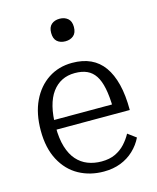

<svg xmlns="http://www.w3.org/2000/svg" viewBox="-117 -854 774 946"><g transform="rotate(-15 270.0 -381.0)"><path d="M122 -263Q122 -203 135 -160.5Q148 -118 171.5 -91.5Q195 -65 227 -52.5Q259 -40 297 -40Q338 -40 367.5 -54Q397 -68 418 -91Q439 -114 453 -140L495 -109Q478 -74 449 -46.5Q420 -19 381.5 -4Q343 11 295 11Q225 11 168.5 -20Q112 -51 79 -113Q46 -175 46 -264Q46 -351 76 -414Q106 -477 159 -512Q212 -547 281 -547Q335 -547 375 -528.5Q415 -510 441.5 -473Q468 -436 482 -380.5Q496 -325 496 -249H102V-298H442L419 -279Q418 -339 409.5 -380.5Q401 -422 384.5 -447Q368 -472 342.5 -483.5Q317 -495 281 -495Q244 -495 215 -480.5Q186 -466 165 -437.5Q144 -409 133 -365.5Q122 -322 122 -263ZM278 -658Q252 -658 236 -672Q220 -686 220 -716Q220 -745 236 -759Q252 -773 278 -773Q303 -773 319.5 -759Q336 -745 336 -716Q336 -686 319.5 -672Q303 -658 278 -658Z"/></g></svg>

Font: Roboto Serif SemiCondensed Light
Style: Regular
Weight: 300
Width: 4
Designer: Greg Gazdowicz
Foundry: Commercial Type
Version: Version 1.007